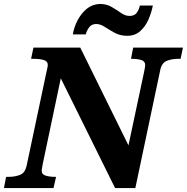

<svg xmlns="http://www.w3.org/2000/svg" viewBox="-44 -956 950 976"><path d="M-24 0 -13 -57H0Q32 -57 57.5 -67Q83 -77 91 -112L192 -589Q195 -603 197 -611.5Q199 -620 199 -625Q199 -645 178.5 -651Q158 -657 127 -657H114L126 -714H364L609 -217L689 -593Q691 -603 692.5 -611.5Q694 -620 694 -625Q694 -645 674 -651Q654 -657 627 -657H622L633 -714H886L874 -657H861Q830 -657 804.5 -647Q779 -637 771 -602L644 0H541L265 -558L173 -121Q168 -94 168 -89Q168 -69 188.5 -63Q209 -57 236 -57H241L228 0ZM603 -774Q567 -774 539.5 -789Q512 -804 489 -819Q466 -834 445 -834Q422 -834 409.5 -817.5Q397 -801 392 -781H326Q332 -817 350 -852Q368 -887 396 -910.5Q424 -934 463 -936Q498 -936 524 -920.5Q550 -905 571.5 -890Q593 -875 615 -875Q640 -875 651.5 -891.5Q663 -908 667 -928H733Q726 -892 710.5 -856.5Q695 -821 668.5 -797.5Q642 -774 603 -774Z"/></svg>

Font: Noto Serif ExtraBold
Style: Italic
Weight: 800
Italic angle: -12°
Designer: Monotype Design Team
Foundry: Monotype Imaging Inc.
Version: Version 2.013